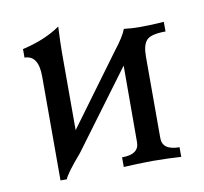

<svg xmlns="http://www.w3.org/2000/svg" viewBox="-65 -592 713 670"><g transform="rotate(-10 292.0 -257.0)"><path d="M119.6 7.8H97.2V-360.4Q97.2 -436 47.9 -436V-466.3Q128.9 -484.9 182.6 -522.5Q179.7 -463.4 179.7 -431.6V-155.8L362.8 -404.8Q397 -448.2 406.7 -474.6Q433.6 -471.2 464.8 -471.2Q504.4 -471.2 548.3 -474.6V-440.4Q496.6 -440.4 481.2 -423.8Q465.8 -407.2 465.8 -366.7V-77.1Q465.8 -34.2 526.4 -34.2V0Q485.4 -2.9 425.8 -3.4Q366.2 -2.9 322.8 0V-34.2Q383.3 -34.2 383.3 -77.1Q383.3 -260.7 383.8 -348.6L180.7 -74.7Q126 -11.2 119.6 7.8Z"/></g></svg>

Font: Almanac
Style: Regular
Weight: 400
Designer: Eden's Almanac
Version: Version 3.501;March 28, 2021;FontCreator 13.0.0.2683 64-bit